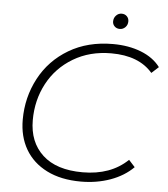

<svg xmlns="http://www.w3.org/2000/svg" viewBox="-55 -844 785 898"><g transform="rotate(5 337.5 -394.5)"><path d="M62 -260Q62 -365 109.5 -454.5Q157 -544 245.5 -596.5Q334 -649 452 -649Q526 -649 584.5 -626Q643 -603 675 -560L642 -530Q578 -605 448 -605Q347 -605 269.5 -558.5Q192 -512 150.5 -434Q109 -356 109 -262Q109 -159 174 -99Q239 -39 362 -39Q494 -39 574 -116L603 -84Q560 -41 496 -18Q432 5 358 5Q264 5 197.5 -28.5Q131 -62 96.5 -121.5Q62 -181 62 -260ZM443 -754Q443 -771 454 -782.5Q465 -794 480 -794Q495 -794 504.5 -784.5Q514 -775 514 -761Q514 -744 503 -733Q492 -722 477 -722Q462 -722 452.5 -731.5Q443 -741 443 -754Z"/></g></svg>

Font: Montserrat Ace
Style: Light Italic
Weight: 300
Italic angle: -11.3°
Designer: Julieta Ulanovsky
Foundry: Julieta Ulanovsky
Version: Version 1